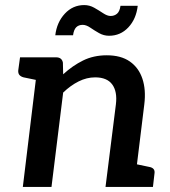

<svg xmlns="http://www.w3.org/2000/svg" viewBox="-20 -737 670 757"><path d="M70 0 132 -511H201Q224 -511 228 -490L229 -444Q266 -478 307.5 -498.5Q349 -519 401 -519Q457 -519 492 -494.5Q527 -470 541.5 -426.5Q556 -383 549 -326L509 0H396L437 -326Q443 -376 422.5 -404Q402 -432 355 -432Q322 -432 290 -416Q258 -400 229 -372L183 0ZM483 0 506 -92 568 -79Q580 -77 585.5 -70.5Q591 -64 589 -52L583 0ZM159 -511 136 -419 73 -432Q62 -435 56.5 -441.5Q51 -448 52 -460L59 -511ZM416 -674Q431 -674 441.5 -683Q452 -692 455 -714H523Q517 -662 486 -629Q455 -596 410 -596Q389 -596 370.5 -606.5Q352 -617 336 -628Q320 -639 306 -639Q290 -639 280.5 -629.5Q271 -620 268 -598H198Q204 -649 235.5 -683Q267 -717 312 -717Q333 -717 351.5 -706.5Q370 -696 386.5 -685Q403 -674 416 -674Z"/></svg>

Font: Aleo SemiBold
Style: Italic
Weight: 600
Italic angle: -7°
Designer: Alessio Laiso
Foundry: Alessio Laiso
Version: Version 2.001;gftools[0.9.29]